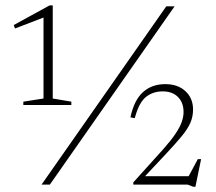

<svg xmlns="http://www.w3.org/2000/svg" viewBox="-20 -700 818 728"><path d="M137.5 0 610.5 -676H642L169 0ZM685.5 -13.5 730 -96.5H742.5L721 8H712.5L691.5 0H485.5V-8.5L600 -135.5Q629 -168.5 645.5 -193Q662 -217.5 669 -237.5Q676 -257.5 676 -275Q676 -311 654.8 -332.2Q633.5 -353.5 597 -353.5Q559.5 -353.5 533 -332Q506.5 -310.5 491 -252L474.5 -255Q488.5 -320.5 522.2 -350.8Q556 -381 606.5 -381Q654.5 -381 683.2 -354.2Q712 -327.5 712 -284.5Q712 -258 702 -234.8Q692 -211.5 669 -183.5Q646 -155.5 607 -114L509 -9.5L512 -32H711ZM145 -326.5V-640L151.5 -636L37 -592L32 -605L168 -679.5H180V-326.5L250.5 -314.5V-302H68.5V-314.5Z"/></svg>

Font: Newsreader 16pt 16pt ExtraLight
Style: Regular
Weight: 250
Version: Version 1.003